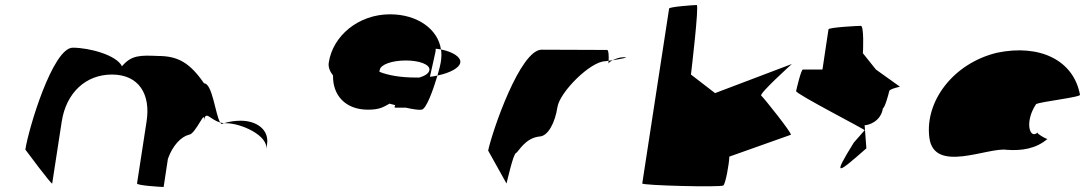

<svg xmlns="http://www.w3.org/2000/svg" viewBox="-20 -745 4333 765"><path d="M81 -149C81 -149 187 -6 188 -14L226 -261C244 -376 322 -448 426 -448C533 -448 581 -370 564 -261L526 -14C525 -6 621 0 632 0L649 -112C667 -164 701 -200 732 -208C759 -208 801 -320 792 -261C799 -309 815 -269 857 -257C838 -290 826 -413 793 -413C737 -494 690 -522 610 -522C539 -525 504 -526 466 -481C444 -526 335 -555 270 -555C190 -555 93 -230 81 -149ZM857 -257C859 -254 861 -252 863 -251L872 -254ZM872 -254H881C941 -254 1050 -205 1041 -149L1044 -170C1053 -228 1003 -264 939 -264C918 -264 894 -261 872 -254Z M1290 -496C1287 -478 1294 -461 1307 -444C1305 -367 1355 -308 1446 -308C1492 -308 1507 -318 1532 -332L1555 -326C1552 -321 1550 -316 1556 -316H1597C1628 -309 1653 -306 1659 -308C1678 -308 1706 -387 1723 -444C1714 -442 1703 -440 1693 -439C1704 -487 1714 -533 1715 -538C1716 -543 1716 -547 1716 -551C1724 -550 1730 -549 1737 -548C1725 -629 1643 -688 1534 -688C1408 -688 1306 -602 1290 -496ZM1493 -466C1496 -488 1542 -504 1597 -504C1651 -504 1694 -488 1691 -466C1689 -453 1674 -443 1651 -436H1637C1577 -436 1525 -445 1492 -459C1491 -461 1493 -464 1493 -466ZM1737 -548C1740 -532 1739 -514 1736 -496C1735 -488 1730 -468 1723 -444C1775 -455 1811 -475 1814 -496C1817 -517 1786 -538 1737 -548Z M1925 -145 1998 -14C1997 -6 2025 -135 2036 -135C2047 -142 2072 -194 2128 -201C2164 -201 2192 -258 2201 -318C2210 -378 2333 -501 2392 -501C2392 -501 2397 -502 2405 -503C2406 -520 2405 -546 2399 -546C2399 -546 2236 -547 2138 -547C2053 -547 1942 -225 1925 -145ZM2405 -503C2405 -498 2404 -494 2404 -491C2404 -494 2411 -500 2421 -505C2415 -504 2410 -504 2405 -503ZM2421 -505C2452 -510 2492 -517 2465 -517C2449 -517 2433 -511 2421 -505Z M2539 -14C2538 -6 2851 2 2862 -6C2871 -13 2885 -91 2886 -121L3131 -208C3137 -213 3022 -357 3013 -364C3004 -372 3135 -490 3135 -490L2829 -374L2733 -448C2734 -456 2766 -725 2756 -725C2745 -725 2647 -718 2646 -711Z M3152 -382C3150 -371 3433 -226 3425 -226L3382 -177C3293 -34 3318 -54 3432 -154L3425 -246C3441 -246 3490 -261 3498 -314C3505 -314 3521 -371 3523 -382C3525 -392 3572 -400 3565 -400L3470 -468L3418 -533C3419 -540 3423 -642 3410 -642C3397 -642 3282 -636 3281 -628L3257 -468H3179C3172 -468 3154 -392 3152 -382Z M3683 -196C3702 -52 3917 -160 3992 -148C4051 -144 4107 -152 4153 -191C4145 -193 4111 -212 4114 -217C4084 -188 4060 -257 4108 -330C4124 -340 4291 -358 4283 -368C4257 -506 4122 -570 3953 -535C3778 -493 3664 -341 3683 -196ZM4114 -218V-217ZM4154 -192 4153 -191C4155 -191 4155 -191 4154 -190Z"/></svg>

Font: Ampere
Style: ExtIta
Weight: 400
Version: Version 1